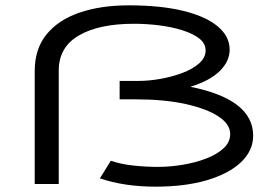

<svg xmlns="http://www.w3.org/2000/svg" viewBox="-20 -689 1040 719"><path d="M562 10Q446 10 354 -21L395 -87Q433 -74 480 -69Q527 -64 570 -64Q617 -64 664.5 -72Q712 -80 752.5 -95.5Q793 -111 817.5 -134Q842 -157 842 -187Q842 -224 798 -253Q754 -282 674.5 -299.5Q595 -317 488 -317H428V-386H500Q537 -386 580 -393.5Q623 -401 662 -415.5Q701 -430 725.5 -451.5Q750 -473 750 -500Q750 -526 726.5 -544.5Q703 -563 663.5 -575.5Q624 -588 576.5 -594Q529 -600 482 -600Q350 -600 275 -556Q200 -512 200 -425V0H110V-423Q110 -506 154.5 -560.5Q199 -615 278.5 -642Q358 -669 462 -669Q581 -669 665.5 -648.5Q750 -628 795 -590.5Q840 -553 840 -503Q840 -460 803.5 -423.5Q767 -387 693 -364Q928 -317 928 -181Q928 -125 883 -82Q838 -39 756 -14.5Q674 10 562 10Z"/></svg>

Font: Inconsolata UltraExpanded Thin
Style: Regular
Weight: 100
Width: 9
Monospace: yes
Designer: Raph Levien, Cyreal, Brenton Simpson
Foundry: Raph Levien, Cyreal, Google
Version: Version 3.100; ttfautohint (v1.8.4.7-5d5b)